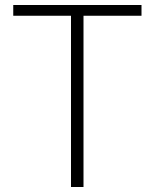

<svg xmlns="http://www.w3.org/2000/svg" viewBox="-20 -748 618 768"><path d="M264 0V-685H33V-728H546V-685H314V0Z"/></svg>

Font: Noto Sans SC ExtraLight
Style: Regular
Weight: 250
Designer: Ryoko NISHIZUKA 西塚涼子 (kana, bopomofo & ideographs); Paul D. Hunt (Latin, Greek & Cyrillic); Sandoll Communications 산돌커뮤니
Foundry: Adobe
Version: Version 2.004-H2;hotconv 1.0.118;makeotfexe 2.5.65603